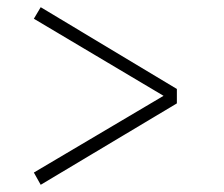

<svg xmlns="http://www.w3.org/2000/svg" viewBox="-20 -551 622 533"><path d="M93 -38 74 -72 434 -285 74 -499 93 -531 471 -304V-264Z"/></svg>

Font: Literata 18pt ExtraLight
Style: Regular
Weight: 250
Designer: Latin by Veronika Burian and Jose Scaglione. Greek by Irene Vlachou. Cyrillic by Vera Evstafieva.
Foundry: TypeTogether
Version: Version 3.103;gftools[0.9.29]